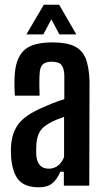

<svg xmlns="http://www.w3.org/2000/svg" viewBox="-20 -788 448 815"><path d="M145 7Q87 7 60 -23Q33 -53 27 -121Q27 -132 26.5 -145Q26 -158 27 -169Q31 -226 59 -262.5Q87 -299 155 -329Q179 -340 203 -349.5Q227 -359 253 -367V-469Q252 -498 241 -512Q230 -526 199 -526Q173 -526 161 -514Q149 -502 148 -473Q147 -459 147 -429.5Q147 -400 148 -382H43Q42 -394 41.5 -418.5Q41 -443 42 -461Q45 -538 80.5 -573Q116 -608 202 -608Q263 -608 296.5 -591.5Q330 -575 344 -539Q358 -503 360 -445L359 0H251V-59H236Q222 -26 201.5 -9.5Q181 7 145 7ZM187 -72Q231 -72 252 -121V-292Q235 -286 217.5 -279Q200 -272 181 -260Q154 -243 144.5 -220.5Q135 -198 134 -169Q133 -148 134 -129Q139 -72 187 -72ZM92 -642 166 -768H231L304 -642H232L198 -706L164 -642Z"/></svg>

Font: Big Shoulders Display
Style: Bold
Weight: 700
Designer: Patric King
Foundry: XO Type Co
Version: Version 1.000; ttfautohint (v1.8.2)